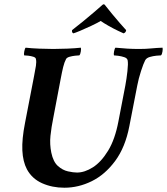

<svg xmlns="http://www.w3.org/2000/svg" viewBox="-20 -869 781 898"><path d="M465 -849Q468 -849 470.5 -846Q473 -843 476 -839Q487 -825 505 -803Q523 -781 541 -760.5Q559 -740 570 -728Q569 -717 558 -713Q553 -715 532 -725Q511 -735 488 -748Q465 -761 451 -771Q434 -761 406.5 -748Q379 -735 355 -725Q331 -715 323 -713Q315 -717 317 -728Q344 -749 371.5 -771.5Q399 -794 420.5 -812.5Q442 -831 451 -839Q461 -849 465 -849ZM229 -640Q258 -640 294.5 -641.5Q331 -643 358 -646Q360 -642 358 -628.5Q356 -615 351 -610Q345 -610 331.5 -608.5Q318 -607 305.5 -603.5Q293 -600 289 -593Q281 -578 275.5 -555.5Q270 -533 264 -501L230 -322Q220 -273 216 -233.5Q212 -194 220 -155Q229 -112 251 -92.5Q273 -73 298 -67.5Q323 -62 340 -62Q376 -62 414.5 -86.5Q453 -111 485.5 -164Q518 -217 534 -302L566 -468Q572 -500 576 -536Q580 -572 577 -587Q575 -597 561.5 -601.5Q548 -606 533.5 -608Q519 -610 513 -610Q511 -615 513.5 -628.5Q516 -642 520 -646Q552 -643 576.5 -641.5Q601 -640 632 -640Q662 -640 687 -642.5Q712 -645 740 -646Q742 -642 740 -628.5Q738 -615 733 -610Q727 -610 711.5 -608.5Q696 -607 680.5 -602.5Q665 -598 659 -587Q651 -572 639.5 -536.5Q628 -501 622 -469L585 -279Q566 -180 518.5 -116Q471 -52 409 -21.5Q347 9 281 9Q224 9 177 -12Q130 -33 106 -77Q87 -113 84.5 -165.5Q82 -218 97 -294L137 -501Q138 -505 138.5 -509Q139 -513 140 -517Q145 -542 148 -561Q151 -580 148 -593Q147 -600 136 -603.5Q125 -607 112 -608.5Q99 -610 93 -610Q91 -615 93.5 -628.5Q96 -642 100 -646Q126 -643 163.5 -641.5Q201 -640 229 -640Z"/></svg>

Font: Amiri
Style: Bold Italic
Weight: 700
Italic angle: 10°
Designer: Khaled Hosny
Version: Version 0.113